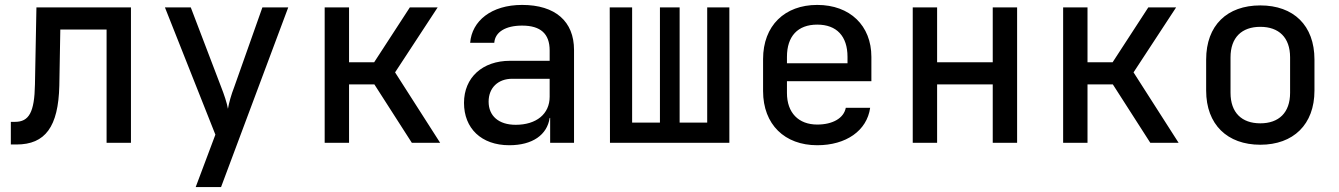

<svg xmlns="http://www.w3.org/2000/svg" viewBox="-20 -580 5440 780"><path d="M24 7H47C164 7 217 -65 221 -232L225 -460H413V0H512V-550H128L122 -237C120 -124 98 -85 41 -85H24Z M775 180H878L1151 -550H1046L931 -225C920 -197 910 -162 906 -138C902 -162 890 -197 879 -225L755 -550H650L855 -33Z M1299 0H1398V-237H1501L1653 0H1768L1585 -286L1758 -550H1645L1500 -327H1398V-550H1299Z M2049 10C2143 10 2203 -32 2213 -101H2215V0H2312V-377C2312 -493 2236 -560 2101 -560C1976 -560 1897 -495 1890 -406H1988C1991 -450 2034 -476 2101 -476C2176 -476 2213 -443 2213 -375V-333H2052C1940 -333 1865 -265 1865 -162C1865 -59 1935 10 2049 10ZM2075 -73C2006 -73 1965 -109 1965 -167C1965 -223 2003 -260 2061 -260H2213V-187C2213 -117 2159 -73 2075 -73Z M2458 0H2943V-550H2853V-82H2741V-550H2661V-82H2548V-550H2457Z M3300 10C3417 10 3502 -49 3515 -142H3416C3408 -100 3363 -74 3300 -74C3224 -74 3177 -122 3177 -202V-250H3520V-349C3520 -476 3433 -560 3300 -560C3168 -560 3080 -476 3080 -340V-210C3080 -74 3168 10 3300 10ZM3177 -349C3177 -433 3221 -480 3300 -480C3379 -480 3423 -433 3423 -349V-323H3177Z M3688 0H3787V-237H4013V0H4112V-550H4013V-327H3787V-550H3688Z M4299 0H4398V-237H4501L4653 0H4768L4585 -286L4758 -550H4645L4500 -327H4398V-550H4299Z M5100 8C5234 8 5320 -74 5320 -212V-338C5320 -477 5235 -558 5100 -558C4965 -558 4880 -477 4880 -338V-212C4880 -74 4966 8 5100 8ZM5100 -79C5025 -79 4979 -122 4979 -203V-347C4979 -428 5025 -471 5100 -471C5175 -471 5221 -428 5221 -347V-203C5221 -122 5175 -79 5100 -79Z"/></svg>

Font: JetBrains Mono Medium
Style: Regular
Weight: 436
Monospace: yes
Designer: Philipp Nurullin, Konstantin Bulenkov
Foundry: JetBrains
Version: Version 2.305